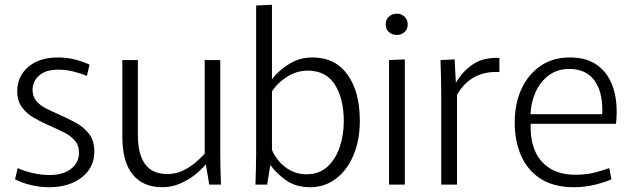

<svg xmlns="http://www.w3.org/2000/svg" viewBox="-20 -771 2640 802"><path d="M185 11Q147 11 109.5 2Q72 -7 43 -22L54 -69Q79 -57 115 -48.5Q151 -40 187 -40Q244 -40 277 -66Q310 -92 310 -133Q310 -164 292 -184.5Q274 -205 245.5 -219Q217 -233 185 -247Q153 -261 122.5 -278.5Q92 -296 72 -322.5Q52 -349 52 -390Q52 -452 98 -491.5Q144 -531 224 -531Q260 -531 294.5 -522Q329 -513 354 -501L343 -454Q322 -463 289.5 -471.5Q257 -480 224 -480Q171 -480 143.5 -455.5Q116 -431 116 -396Q116 -368 131.5 -349.5Q147 -331 172.5 -318Q198 -305 228 -292Q262 -277 295.5 -259Q329 -241 351.5 -212.5Q374 -184 374 -138Q374 -71 321.5 -30Q269 11 185 11Z M658 11Q577 11 534 -42.5Q491 -96 491 -200V-520H556V-205Q556 -127 586 -85.5Q616 -44 680 -44Q713 -44 742 -57.5Q771 -71 794.5 -90.5Q818 -110 835 -129V-520H900V-136Q900 -96 901 -63.5Q902 -31 903 0H854L840 -83H838Q820 -61 792.5 -39.5Q765 -18 730.5 -3.5Q696 11 658 11Z M1276 11Q1215 11 1173.5 -19Q1132 -49 1110 -81H1109L1096 0H1047Q1048 -28 1049 -66.5Q1050 -105 1050 -138V-748L1116 -751V-441H1117Q1142 -475 1186.5 -503Q1231 -531 1285 -531Q1380 -531 1431.5 -459.5Q1483 -388 1483 -267Q1483 -185 1456.5 -122.5Q1430 -60 1383 -24.5Q1336 11 1276 11ZM1260 -43Q1313 -43 1347.5 -74.5Q1382 -106 1399 -156.5Q1416 -207 1416 -265Q1416 -358 1379 -417Q1342 -476 1265 -476Q1219 -476 1178 -449.5Q1137 -423 1116 -389V-145Q1125 -122 1144.5 -98.5Q1164 -75 1193.5 -59Q1223 -43 1260 -43Z M1638 -625Q1618 -625 1604.5 -637Q1591 -649 1591 -669Q1591 -689 1604.5 -701.5Q1618 -714 1638 -714Q1656 -714 1669.5 -701.5Q1683 -689 1683 -669Q1683 -649 1669.5 -637Q1656 -625 1638 -625ZM1605 -520 1671 -523V0H1605Z M1823 0V-379Q1823 -423 1822 -456Q1821 -489 1820 -520L1879 -523L1884 -428H1886Q1913 -474 1956.5 -503Q2000 -532 2066 -529V-470Q2004 -473 1960.5 -448.5Q1917 -424 1889 -375V0Z M2377 11Q2293 11 2238 -24.5Q2183 -60 2156.5 -121Q2130 -182 2130 -259Q2130 -338 2158 -399Q2186 -460 2237.5 -495.5Q2289 -531 2361 -531Q2434 -531 2479.5 -495.5Q2525 -460 2543.5 -397.5Q2562 -335 2553 -254H2197Q2194 -193 2213 -145Q2232 -97 2275 -69Q2318 -41 2385 -41Q2430 -41 2467 -51Q2504 -61 2525 -69L2534 -22Q2508 -10 2465.5 0.5Q2423 11 2377 11ZM2358 -483Q2308 -483 2272.5 -456.5Q2237 -430 2217.5 -387Q2198 -344 2196 -294H2495Q2496 -299 2496 -303.5Q2496 -308 2496 -311Q2496 -392 2461 -437.5Q2426 -483 2358 -483Z"/></svg>

Font: Murecho Light
Style: Regular
Weight: 300
Designer: Neil Summerour
Foundry: Positype
Version: Version 1.010; ttfautohint (v1.8.3)